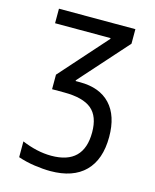

<svg xmlns="http://www.w3.org/2000/svg" viewBox="-112 -807 723 893"><g transform="rotate(15 250.0 -360.0)"><path d="M216 10Q182 10 140 4Q98 -2 60 -15V-91Q96 -76 131.5 -68Q167 -60 202 -60Q358 -60 358 -214Q358 -291 316.5 -325.5Q275 -360 184 -360H126V-430L327 -656V-660H60V-730H428V-660L222 -429V-425H243Q338 -425 389 -370.5Q440 -316 440 -214Q440 -105 382.5 -47.5Q325 10 216 10Z"/></g></svg>

Font: M PLUS Code Latin
Style: Regular
Weight: 400
Designer: Coji Morishita
Foundry: UNDERFOREST DESIGN
Version: Version 1.002; ttfautohint (v1.8.3)